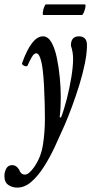

<svg xmlns="http://www.w3.org/2000/svg" viewBox="-68 -581 415 872"><path d="M10 271Q-12 271 -30 259Q-48 247 -48 218Q-48 200 -39.5 184.5Q-31 169 -13 169Q7 169 19 190Q27 212 45 212Q63 212 87 178Q118 134 127 76.5Q136 19 136 -42Q136 -72 135 -111Q134 -150 132 -190Q130 -230 126 -263.5Q122 -297 114.5 -318Q107 -339 97 -339Q87 -339 77.5 -323.5Q68 -308 58 -285Q56 -279 49 -280Q42 -281 36 -285.5Q30 -290 33 -296Q76 -416 127 -416Q150 -416 165.5 -389Q181 -362 190 -319Q199 -276 203.5 -229Q208 -182 208 -141Q208 -121 207 -96.5Q206 -72 203 -49L209 -47Q223 -83 235.5 -132Q248 -181 256 -230Q264 -279 264 -314Q264 -344 254 -374Q254 -416 290 -416Q327 -416 327 -376Q327 -340 317.5 -293Q308 -246 292.5 -196Q277 -146 259.5 -98.5Q242 -51 226 -14Q205 34 181.5 84.5Q158 135 131 177Q104 219 74 245Q44 271 10 271ZM129 -513Q125 -513 126.5 -525Q128 -537 132.5 -549Q137 -561 141 -561H317Q322 -561 320 -549Q318 -537 313 -525Q308 -513 304 -513Z"/></svg>

Font: Junicode Two Beta Condensed Medium
Style: Italic
Weight: 500
Width: 3
Italic angle: -9°
Version: Version 1.053; ttfautohint (v1.8.4)